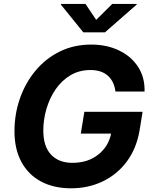

<svg xmlns="http://www.w3.org/2000/svg" viewBox="-20 -969 790 998"><path d="M349.6 9.8Q258.8 9.8 192.6 -25.9Q126.5 -61.5 90.8 -128.2Q55.2 -194.8 55.2 -286.6Q55.2 -376 83.5 -457Q111.8 -538.1 164.3 -601.3Q216.8 -664.6 290.3 -700.9Q363.8 -737.3 454.1 -737.3Q534.7 -737.3 598.1 -707Q661.6 -676.8 697.5 -621.8Q733.4 -566.9 731.4 -493.2H580.1Q573.7 -545.4 540.8 -575.2Q507.8 -605 450.2 -605Q391.6 -605 345.9 -577.6Q300.3 -550.3 269 -504.6Q237.8 -459 221.4 -403.1Q205.1 -347.2 205.1 -290Q205.1 -208.5 245.1 -165.5Q285.2 -122.6 356.4 -122.6Q436 -122.6 489.7 -164.6Q543.5 -206.5 557.6 -274.4H399.9L418.5 -387.7H721.2L705.6 -292Q689.5 -196.8 639.2 -129.4Q588.9 -62 513.9 -26.1Q439 9.8 349.6 9.8ZM424.3 -948.7 480 -865.7 563.5 -948.7H690.9L690.4 -945.3L525.4 -800.8H413.1L296.4 -945.3L296.9 -948.7Z"/></svg>

Font: Inter
Style: Bold Italic
Weight: 700
Italic angle: -9.39999°
Designer: Rasmus Andersson
Foundry: rsms
Version: Version 4.001;git-9221beed3